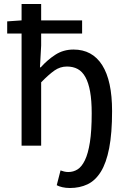

<svg xmlns="http://www.w3.org/2000/svg" viewBox="-20 -729 640 961"><path d="M330 212Q309 212 292 208Q275 204 264 198L283 124Q291 127 301 129.5Q311 132 322 132Q347 132 368 119Q389 106 405 73Q421 40 430 -17Q439 -74 439 -162Q439 -226 431 -270.5Q423 -315 407.5 -343Q392 -371 369 -383.5Q346 -396 315 -396Q281 -396 252.5 -376Q224 -356 186 -317V0H88V-561H16V-622L88 -627V-709H186V-627H391V-561H186V-501L180 -392H184Q217 -429 257 -455Q297 -481 348 -481Q442 -481 491.5 -403Q541 -325 541 -173Q541 -62 526.5 12.5Q512 87 484.5 131Q457 175 418 193.5Q379 212 330 212Z"/></svg>

Font: Source Code Pro Medium
Style: Regular
Weight: 500
Monospace: yes
Designer: Paul D. Hunt, Teo Tuominen
Foundry: Adobe Systems Incorporated
Version: Version 2.030;PS 1.000;hotconv 16.6.51;makeotf.lib2.5.65220